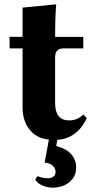

<svg xmlns="http://www.w3.org/2000/svg" viewBox="-20 -630 424 885"><path d="M364 -102 380 -86Q369 -61 350 -38Q331 -15 301.5 0Q272 15 229 15Q158 15 121 -27Q84 -69 84 -135V-407H24V-460H84V-595L239 -610Q236 -572 235 -535Q234 -498 234 -460H364V-407H274Q234 -407 234 -367V-155Q234 -75 299 -75Q337 -75 364 -102ZM239 43Q286 55 308.5 81Q331 107 331 142Q331 172 315.5 193Q300 214 275.5 224.5Q251 235 224 235Q202 235 179 226.5Q156 218 142 198L153 182Q191 196 213.5 190Q236 184 236 162Q236 148 225 135.5Q214 123 186 119L210 -13H249Z"/></svg>

Font: Bona Nova
Style: Bold
Weight: 700
Designer: Mateusz Machalski
Foundry: Capitalics
Version: Version 4.001; ttfautohint (v1.8.3)